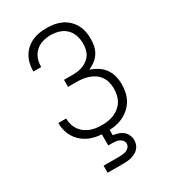

<svg xmlns="http://www.w3.org/2000/svg" viewBox="-216 -786 982 1111"><g transform="rotate(-30 275.0 -231.0)"><path d="M279 12Q253 12 226.5 8.5Q200 5 175.5 -4.5Q151 -14 130 -30Q109 -46 94 -68Q79 -90 71.5 -115.5Q64 -141 64 -167V-172H116V-169Q116 -149 122 -129.5Q128 -110 139 -94Q150 -78 166.5 -66Q183 -54 201.5 -47Q220 -40 239.5 -37.5Q259 -35 279 -35Q300 -35 320.5 -38.5Q341 -42 360 -50Q379 -58 395.5 -72Q412 -86 422.5 -103.5Q433 -121 437.5 -142Q442 -163 442 -184Q442 -204 437.5 -224.5Q433 -245 421.5 -262.5Q410 -280 393 -292.5Q376 -305 356.5 -312Q337 -319 316.5 -322Q296 -325 275 -325H217V-372H275Q293 -372 311 -374.5Q329 -377 346 -384Q363 -391 377.5 -402.5Q392 -414 401.5 -429.5Q411 -445 414.5 -463.5Q418 -482 418 -500Q418 -527 409 -554Q400 -581 380 -600Q360 -619 333 -627Q306 -635 279 -635Q252 -635 226 -627.5Q200 -620 180 -602.5Q160 -585 150 -559.5Q140 -534 140 -508V-502H88V-509Q88 -534 94 -557.5Q100 -581 112.5 -602Q125 -623 143.5 -639Q162 -655 184.5 -665Q207 -675 231 -678.5Q255 -682 279 -682Q304 -682 328.5 -678Q353 -674 376 -663.5Q399 -653 417.5 -635.5Q436 -618 448 -596.5Q460 -575 465 -550Q470 -525 470 -500Q470 -476 465 -452.5Q460 -429 447 -408.5Q434 -388 414.5 -373.5Q395 -359 373 -350Q399 -341 423 -326Q447 -311 463.5 -288.5Q480 -266 487 -238.5Q494 -211 494 -183Q494 -155 488 -128Q482 -101 468 -77.5Q454 -54 432.5 -36Q411 -18 386 -7Q361 4 333.5 8Q306 12 279 12ZM167 220V173H275Q287 173 298.5 171.5Q310 170 321 165Q332 160 339.5 150.5Q347 141 347 129Q347 117 339.5 107.5Q332 98 321.5 93Q311 88 299 86.5Q287 85 275 85H249V-35H301V47Q319 49 336 54.5Q353 60 366.5 71Q380 82 387.5 98.5Q395 115 395 133Q395 147 390.5 160.5Q386 174 377 184.5Q368 195 355.5 202Q343 209 330 213Q317 217 303 218.5Q289 220 275 220Z"/></g></svg>

Font: Lode Dark
Style: Regular
Weight: 400
Monospace: yes
Designer: Belleve Invis
Foundry: Belleve Invis
Version: Version 29.2.0; ttfautohint (v1.8.3)